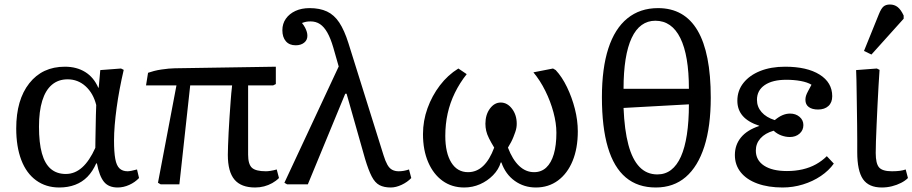

<svg xmlns="http://www.w3.org/2000/svg" viewBox="-20 -818 4049 852"><path d="M243 14Q184 14 140.5 -17.5Q97 -49 74.5 -108Q52 -167 52 -248Q52 -375 110 -448.5Q168 -522 268 -522Q320 -522 358 -498.5Q396 -475 416 -429H418L425 -507L517 -514L529 -508Q519 -465 511 -422.5Q503 -380 497.5 -339.5Q492 -299 489 -262.5Q486 -226 486 -194Q486 -143 491.5 -113Q497 -83 510.5 -70.5Q524 -58 546 -58Q552 -58 563 -60Q574 -62 588 -66L597 -28Q579 -9 553.5 2.5Q528 14 502 14Q462 14 441.5 -11Q421 -36 410 -93H407Q391 -57 368 -33.5Q345 -10 313.5 2Q282 14 243 14ZM272 -46Q312 -46 344.5 -75Q377 -104 403 -162Q403 -177 403.5 -201Q404 -225 404.5 -252.5Q405 -280 405.5 -306Q406 -332 407 -352Q394 -404 360 -435Q326 -466 280 -466Q239 -466 210.5 -442Q182 -418 167.5 -371Q153 -324 153 -256Q153 -184 166 -137.5Q179 -91 205.5 -68.5Q232 -46 272 -46Z M1112 14Q1050 14 1020.5 -21Q991 -56 991 -131Q991 -147 992 -172.5Q993 -198 994.5 -230.5Q996 -263 998.5 -298Q1001 -333 1003.5 -369Q1006 -405 1010 -439H824L776 0H693L681 -7L763 -439H628L637 -495Q648 -499 663.5 -503Q679 -507 696 -509.5Q713 -512 728.5 -513.5Q744 -515 756 -515L1204 -522V-445L1192 -439H1081Q1081 -402 1081 -363.5Q1081 -325 1081 -285.5Q1081 -246 1081 -207.5Q1081 -169 1081 -132Q1081 -89 1098 -73.5Q1115 -58 1160 -58Q1169 -58 1181.5 -60Q1194 -62 1208 -66L1218 -28Q1205 -15 1188 -5.5Q1171 4 1152 9Q1133 14 1112 14Z M1795 -66 1805 -28Q1788 -10 1762.5 2Q1737 14 1714 14Q1684 14 1664 3.5Q1644 -7 1629.5 -35Q1615 -63 1600 -113L1518 -402H1512L1346 0H1254L1242 -7L1483 -523L1459 -607Q1447 -648 1432.5 -673.5Q1418 -699 1400 -711Q1382 -723 1358 -723Q1347 -723 1339 -721.5Q1331 -720 1320 -716Q1329 -705 1334 -695Q1339 -685 1341.5 -676.5Q1344 -668 1344 -659Q1344 -640 1329.5 -628.5Q1315 -617 1292 -617Q1264 -617 1248.5 -635Q1233 -653 1233 -684Q1233 -713 1248.5 -735Q1264 -757 1291 -769.5Q1318 -782 1354 -782Q1399 -782 1431 -767Q1463 -752 1485.5 -718Q1508 -684 1526 -627L1682 -129Q1690 -103 1699 -87Q1708 -71 1720.5 -64.5Q1733 -58 1749 -58Q1761 -58 1772 -60Q1783 -62 1795 -66Z M2040 14Q1985 14 1944 -15.5Q1903 -45 1880 -98.5Q1857 -152 1857 -223Q1857 -282 1877 -337.5Q1897 -393 1932 -439Q1967 -485 2014 -514L2051 -489Q2020 -450 1998.5 -406Q1977 -362 1966.5 -314.5Q1956 -267 1956 -215Q1956 -140 1982.5 -97Q2009 -54 2057 -54Q2095 -54 2124 -81.5Q2153 -109 2173 -163Q2159 -186 2150 -204Q2141 -222 2137.5 -237.5Q2134 -253 2134 -269Q2134 -309 2154 -336Q2174 -363 2202 -363Q2231 -363 2252 -335.5Q2273 -308 2273 -269Q2273 -260 2271.5 -251Q2270 -242 2266.5 -232Q2263 -222 2258.5 -210.5Q2254 -199 2248 -187.5Q2242 -176 2234 -163Q2254 -110 2283.5 -82Q2313 -54 2350 -54Q2382 -54 2404 -74.5Q2426 -95 2437.5 -134Q2449 -173 2449 -229Q2449 -271 2436 -319.5Q2423 -368 2400 -414.5Q2377 -461 2347 -497L2434 -514L2446 -507Q2474 -477 2496 -431.5Q2518 -386 2531 -335Q2544 -284 2544 -235Q2544 -160 2521 -104Q2498 -48 2456 -17Q2414 14 2358 14Q2305 14 2264 -15.5Q2223 -45 2205 -97H2202Q2193 -66 2168 -40.5Q2143 -15 2110 -0.5Q2077 14 2040 14Z M2890 14Q2810 14 2757 -30.5Q2704 -75 2677.5 -164Q2651 -253 2651 -387Q2651 -515 2679.5 -603Q2708 -691 2764 -736.5Q2820 -782 2900 -782Q3017 -782 3075.5 -682.5Q3134 -583 3134 -385Q3134 -257 3105.5 -168Q3077 -79 3023 -32.5Q2969 14 2890 14ZM2897 -44Q2932 -44 2958 -64Q2984 -84 3001.5 -123Q3019 -162 3028 -220.5Q3037 -279 3037 -355L2747 -339Q2751 -241 2768.5 -175.5Q2786 -110 2818 -77Q2850 -44 2897 -44ZM2747 -424H3037Q3037 -572 2999 -649Q2961 -726 2888 -726Q2854 -726 2827.5 -707Q2801 -688 2783 -649.5Q2765 -611 2756 -554.5Q2747 -498 2747 -424Z M3453 14Q3389 14 3341 -3.5Q3293 -21 3267 -53.5Q3241 -86 3241 -130Q3241 -175 3268 -208Q3295 -241 3349 -259V-260Q3300 -276 3276 -303.5Q3252 -331 3252 -371Q3252 -416 3279 -450Q3306 -484 3353.5 -503Q3401 -522 3464 -522Q3561 -522 3617 -487Q3673 -452 3673 -391Q3673 -363 3656 -347.5Q3639 -332 3610 -332Q3584 -332 3569 -343Q3554 -354 3554 -375Q3554 -384 3556.5 -392.5Q3559 -401 3565.5 -413Q3572 -425 3581 -442Q3563 -453 3533.5 -458.5Q3504 -464 3469 -464Q3408 -464 3373.5 -440.5Q3339 -417 3339 -375Q3339 -344 3359.5 -320.5Q3380 -297 3418 -285Q3436 -300 3452.5 -307Q3469 -314 3486 -314Q3511 -314 3528 -299.5Q3545 -285 3545 -263Q3545 -240 3528 -225Q3511 -210 3485 -210Q3466 -210 3447 -217Q3428 -224 3413 -238Q3375 -227 3354.5 -204Q3334 -181 3334 -150Q3334 -107 3370.5 -83Q3407 -59 3472 -59Q3509 -59 3541.5 -66.5Q3574 -74 3601 -89Q3628 -104 3649 -125L3680 -92Q3658 -61 3622.5 -37Q3587 -13 3543 0.5Q3499 14 3453 14Z M3893 14Q3835 14 3809.5 -23Q3784 -60 3784 -143Q3784 -167 3784 -197.5Q3784 -228 3783.5 -263Q3783 -298 3782.5 -333.5Q3782 -369 3781.5 -402Q3781 -435 3780.5 -462.5Q3780 -490 3779 -507L3871 -514L3883 -508Q3881 -477 3878.5 -436.5Q3876 -396 3874 -352Q3872 -308 3870 -266Q3868 -224 3867 -191Q3866 -158 3866 -139Q3866 -92 3881 -75Q3896 -58 3938 -58Q3958 -58 3973 -60Q3988 -62 3999 -66L4009 -28Q3997 -16 3978.5 -6.5Q3960 3 3938 8.5Q3916 14 3893 14ZM3847 -576 3814 -592 3880 -755Q3890 -780 3900.5 -789Q3911 -798 3929 -798Q3949 -798 3963.5 -786.5Q3978 -775 3990 -749V-735Z"/></svg>

Font: Literata 18pt
Style: Regular
Weight: 400
Designer: Latin by Veronika Burian and Jose Scaglione. Greek by Irene Vlachou. Cyrillic by Vera Evstafieva.
Foundry: TypeTogether
Version: Version 3.103;gftools[0.9.29]